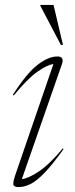

<svg xmlns="http://www.w3.org/2000/svg" viewBox="-20 -752 304 782"><path d="M41.5 -37 197.5 -491Q172 -488 131.8 -459.5Q91.5 -431 36 -363L32.5 -366Q88.5 -453.5 132.8 -487.8Q177 -522 213.5 -522Q243 -522 232.5 -491.5L69 -22.5Q95 -25 138 -53.5Q181 -82 235.5 -147.5L239 -145Q194.5 -82.5 162 -48.8Q129.5 -15 104.2 -2.5Q79 10 55.5 10Q34.5 10 34.2 -2.5Q34 -15 41.5 -37ZM236.5 -569H228L144 -729V-732H198Z"/></svg>

Font: Newsreader 72pt ExtraLight
Style: Italic
Weight: 275
Italic angle: -17°
Designer: Hugues Gentile
Foundry: Production Type
Version: Version 1.003; ttfautohint (v1.8.3)